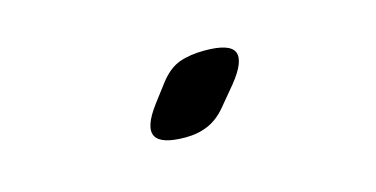

<svg xmlns="http://www.w3.org/2000/svg" viewBox="-32 -885 665 340"><g transform="rotate(-15 300.0 -715.0)"><path d="M353 -679Q338 -661 319.5 -653Q301 -645 278 -645Q233 -645 224 -662.5Q215 -680 242 -716L267 -749Q284 -771 303.5 -778Q323 -785 350 -785Q396 -785 403.5 -767.5Q411 -750 383 -715Z"/></g></svg>

Font: Maple Mono
Style: Bold
Weight: 700
Monospace: yes
Designer: subframe7536
Version: Version 7.200